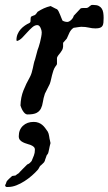

<svg xmlns="http://www.w3.org/2000/svg" viewBox="-38 -450 434 768"><path d="M43.9 -27.8Q44.9 -61 55.7 -88.1Q66.4 -115.2 82 -142.6Q85.9 -149.9 88.6 -158.9Q91.3 -168 93.3 -177.2Q95.2 -186.5 97.2 -195.6Q99.1 -204.6 102.1 -211.9L112.3 -250Q113.8 -253.9 116.7 -262.2Q119.6 -270.5 122.1 -280.8Q124.5 -291 126.7 -301.8Q128.9 -312.5 128.9 -320.8Q128.9 -324.2 127.7 -329.1Q126.5 -334 124.3 -338.6Q122.1 -343.3 118.9 -346.4Q115.7 -349.6 111.3 -349.6Q101.1 -349.6 91.1 -340.8Q81.1 -332 71 -320.8Q61 -309.6 51 -299.3Q41 -289.1 30.3 -286.1Q27.8 -287.1 27.8 -289.6Q27.8 -302.7 32.5 -313.7Q37.1 -324.7 44.9 -333.3Q52.7 -341.8 62 -348.1Q71.3 -354.5 81.1 -358.9Q83.5 -360.8 84 -364.3Q84.5 -367.7 84.5 -376Q84.5 -382.3 87.9 -384.3Q88.4 -384.8 94 -387Q99.6 -389.2 102.1 -390.1Q102.5 -390.6 104.2 -392.3Q106 -394 107.7 -396.2Q109.4 -398.4 110.6 -400.4Q111.8 -402.3 112.3 -402.8Q125 -411.1 137.5 -416.7Q149.9 -422.4 164.6 -425.8Q166 -424.8 169.7 -423.1Q173.3 -421.4 177.2 -419.2Q181.2 -417 184.8 -415.3Q188.5 -413.6 189.9 -413.1Q193.4 -410.6 196.5 -404.3Q199.7 -397.9 202.6 -390.6Q205.6 -383.3 208 -377Q210.4 -370.6 211.9 -367.7Q215.8 -365.2 220.9 -363.8Q226.1 -362.3 231.4 -362.3Q234.9 -362.3 239.3 -364.7Q243.7 -367.2 247.3 -370.8Q251 -374.5 253.7 -378.9Q256.3 -383.3 256.8 -386.7L284.7 -416.5Q286.6 -417.5 289.6 -417.7Q292.5 -418 296.4 -418H308.1Q309.6 -418 311.5 -418.9Q313.5 -419.9 314 -419.9Q314.5 -419.9 316.2 -421.4Q317.9 -422.9 320.1 -424.6Q322.3 -426.3 324.2 -427.7Q326.2 -429.2 326.7 -429.2Q326.7 -430.2 330.1 -430.2Q333.5 -430.2 335.9 -430.2Q349.1 -430.2 356.9 -426.3Q364.7 -422.4 369.1 -415.5Q373.5 -408.7 375 -399.2Q376.5 -389.6 376.5 -378.4Q376.5 -367.7 375.7 -359.6Q375 -351.6 371.8 -346.4Q368.7 -341.3 362.1 -338.9Q355.5 -336.4 343.8 -336.4Q330.6 -336.4 317.4 -339.6Q304.2 -342.8 287.1 -342.8Q285.6 -342.8 281.5 -342.3Q277.3 -341.8 272.2 -341.1Q267.1 -340.3 262.7 -339.6Q258.3 -338.9 256.8 -338.9Q250.5 -335 246.6 -330.1Q242.7 -325.2 239.7 -319.3Q236.8 -313.5 234.4 -307.4Q231.9 -301.3 229 -295.4L214.4 -278.8V-263.7Q213.9 -255.9 210.7 -250Q207.5 -244.1 203.4 -239Q199.2 -233.9 195.6 -229.2Q191.9 -224.6 189.9 -218.8V-193.4Q189.9 -192.4 187 -188.2Q184.1 -184.1 183.1 -183.1Q178.2 -175.8 175.3 -167Q172.4 -158.2 170.2 -149.4Q168 -140.6 166 -131.6Q164.1 -122.6 161.1 -114.3L141.6 -75.2Q135.7 -57.6 133.5 -42.2Q131.3 -26.9 125.7 -15.9Q120.1 -4.9 108.4 1.5Q96.7 7.8 71.8 7.8Q66.4 7.8 61.8 3.7Q57.1 -0.5 53.5 -6.3Q49.8 -12.2 47.4 -18.3Q44.9 -24.4 43.9 -27.8ZM-17.6 292Q-17.6 291 -16.4 288.3Q-15.1 285.6 -14.6 285.2Q-14.6 284.7 -13.2 281Q-11.7 277.3 -11.7 276.4Q-10.7 274.4 -7.6 271Q-4.4 267.6 -0.7 264.2Q2.9 260.7 6.3 257.8Q9.8 254.9 10.7 253.9Q11.7 253.9 17.3 252.9Q22.9 252 23.9 252Q24.9 251 30 247.3Q35.2 243.7 37.1 242.7Q38.1 241.2 43.2 235.8Q48.3 230.5 54.2 224.6Q60.1 218.8 64.9 213.9Q69.8 209 71.3 207.5Q72.8 207.5 76.7 205.1Q78.6 203.6 81.1 202.1Q82 201.7 84.5 198.5Q86.9 195.3 88.4 194.3Q93.8 181.6 97.7 171.6Q101.6 161.6 101.6 148.9Q101.6 141.6 96.7 137.2Q91.8 132.8 84.7 130.1Q77.6 127.4 69.3 125Q61 122.6 54 119.1Q46.9 115.7 42 110.1Q37.1 104.5 37.1 95.2Q37.1 68.8 53.7 53.2Q70.3 37.6 96.7 37.6Q107.4 37.6 115.7 40.8Q124 43.9 130.4 49.1Q136.7 54.2 142.1 61.3Q147.5 68.4 152.8 76.2Q157.2 84 158.7 95.5Q160.2 106.9 162.1 112.8Q162.1 114.3 163.1 118.2L164.1 122.1Q164.1 123 163.1 126Q162.1 128.9 162.1 129.9Q161.6 131.3 160.6 136.2Q159.7 141.1 158.4 147Q157.2 152.8 156 157.7Q154.8 162.6 154.3 163.6Q154.3 164.1 153.1 165.3Q151.9 166.5 150.9 168.5Q149.4 170.4 147.9 172.9Q147.9 173.8 147 176.5Q146 179.2 144.8 182.4Q143.6 185.5 142.6 188.5Q141.6 191.4 141.6 192.4Q141.6 192.9 141.1 193.6Q140.6 194.3 140.1 195.3Q139.6 196.8 139.2 197.8Q139.2 198.2 137 200.4Q134.8 202.6 132.1 205.3Q129.4 208 126.7 210.4Q124 212.9 123 213.4Q122.1 214.4 120.6 216.8Q119.1 219.2 117.7 222.2Q116.2 225.1 114.7 227.3Q113.3 229.5 112.8 229.5Q103.5 240.2 89.8 252.2Q76.2 264.2 60.3 274.4Q44.4 284.7 27.6 291.3Q10.7 297.9 -5.4 297.9H-10.7Q-13.2 297.9 -14.6 296.9Q-16.1 295.9 -17.6 292Z"/></svg>

Font: IM FELL English
Style: Italic
Weight: 400
Italic angle: -18°
Designer: Igino Marini
Foundry: Igino Marini
Version: 3.00